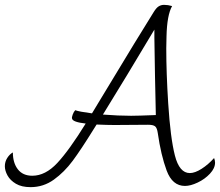

<svg xmlns="http://www.w3.org/2000/svg" viewBox="-83 -760 906 791"><path d="M803 -90Q803 -67 782 -44.5Q761 -22 731.5 -8Q702 6 679 6Q627 6 603.5 -57.5Q580 -121 567 -212Q564 -233 556 -239.5Q548 -246 527 -246L389 -245Q359 -245 315 -247L303 -228Q251 -144 216.5 -97.5Q182 -51 139 -20Q96 11 43 11Q6 11 -17.5 -3Q-41 -17 -52 -37Q-63 -57 -63 -75Q-63 -94 -53 -109.5Q-43 -125 -30 -132Q-30 -89 -9.5 -62.5Q11 -36 50 -36Q104 -36 153 -88.5Q202 -141 270 -251Q217 -257 214 -271Q212 -276 216.5 -288Q221 -300 227 -306Q242 -300 296 -293Q308 -314 328 -346Q500 -631 550 -710Q561 -728 571 -734Q581 -740 593 -740Q609 -740 626 -735Q605 -698 603 -610L602 -561Q602 -459 610 -334Q619 -192 637.5 -119.5Q656 -47 699 -47Q720 -47 747.5 -64.5Q775 -82 799 -109Q803 -99 803 -90ZM559 -286Q557 -360 555.5 -449.5Q554 -539 553 -605V-638Q438 -445 341 -288Q406 -283 457 -283Q484 -283 559 -286Z"/></svg>

Font: Charmonman
Style: Regular
Weight: 400
Designer: Ekaluck Peanpanawate
Foundry: Cadson Demak Co.,Ltd.
Version: Version 1.000; ttfautohint (v1.6)